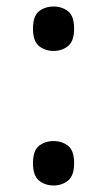

<svg xmlns="http://www.w3.org/2000/svg" viewBox="-20 -561 326 588"><path d="M144 -405Q118 -405 99.5 -420Q81 -435 81 -473Q81 -512 99.5 -526.5Q118 -541 144 -541Q170 -541 188.5 -526.5Q207 -512 207 -473Q207 -435 188.5 -420Q170 -405 144 -405ZM144 7Q118 7 99.5 -8Q81 -23 81 -61Q81 -100 99.5 -114.5Q118 -129 144 -129Q170 -129 188.5 -114.5Q207 -100 207 -61Q207 -23 188.5 -8Q170 7 144 7Z"/></svg>

Font: Noto Serif Old Uyghur
Style: Regular
Weight: 400
Designer: Lewis McGuffie
Foundry: Google LLC
Version: Version 1.003; ttfautohint (v1.8.4.7-5d5b)